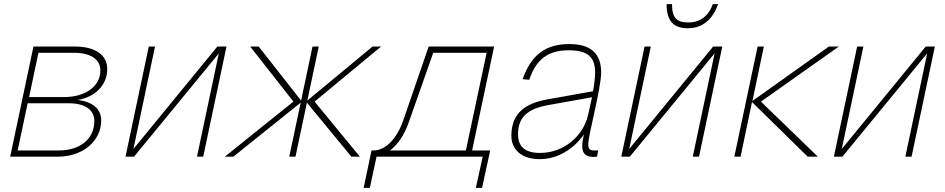

<svg xmlns="http://www.w3.org/2000/svg" viewBox="-20 -754 4548 924"><path d="M29 0H258C379 0 467 -75 467 -175C467 -230 425 -265 353 -273C433 -285 496 -341 496 -422C496 -489 439 -530 341 -530H141ZM120 -287 165 -500H336C417 -500 463 -468 463 -415C463 -334 384 -287 291 -287ZM65 -30 113 -257H312C389 -257 434 -225 434 -172C434 -84 364 -30 264 -30Z M584 0H625L1033 -497L928 0H958L1070 -530H1026L622 -37L726 -530H696Z M1062 0H1103L1427 -260L1372 0H1402L1457 -260L1671 0H1712L1494 -265L1814 -530H1773L1459 -270L1514 -530H1484L1429 -270L1225 -530H1184L1392 -265Z M1730 150H1760L1792 0H2303L2270 150H2300L2339 -30H2252L2358 -530H2043L1919 -170C1888 -84 1834 -30 1778 -30H1768ZM1946 -162 2065 -500H2322L2222 -30H1857C1894 -58 1925 -103 1946 -162Z M2782 -52C2782 -13 2801 1 2835 1C2840 1 2846 1 2853 0L2859 -30H2839C2821 -30 2811 -35 2811 -59C2811 -106 2873 -326 2873 -406C2873 -492 2827 -542 2721 -542C2606 -542 2537 -491 2495 -373L2527 -370C2561 -472 2621 -512 2717 -512C2813 -512 2844 -476 2844 -404C2844 -380 2840 -348 2834 -315L2616 -276C2508 -257 2441 -210 2441 -100C2441 -32 2493 12 2577 12C2669 12 2746 -43 2790 -107C2786 -90 2782 -68 2782 -52ZM2473 -108C2473 -190 2519 -230 2617 -248L2829 -286C2822 -254 2815 -223 2810 -200C2787 -100 2694 -18 2579 -18C2507 -18 2473 -48 2473 -108Z M3290 -618C3364 -618 3411 -664 3436 -734H3410C3390 -676 3348 -646 3294 -646C3238 -646 3214 -666 3214 -734H3188C3188 -650 3224 -618 3290 -618ZM2970 0H3011L3419 -497L3314 0H3344L3456 -530H3412L3008 -37L3112 -530H3082Z M3514 0H3544L3599 -263L3867 0H3916L3642 -265L4017 -530H3969L3601 -268L3656 -530H3626Z M3993 0H4034L4442 -497L4337 0H4367L4479 -530H4435L4031 -37L4135 -530H4105Z"/></svg>

Font: Geist Thin
Style: Italic
Weight: 100
Italic angle: -12°
Designer: Basement.studio, Andrés Briganti, Mateo Zaragoza
Foundry: Basement.studio, Vercel, Andrés Briganti, Guido Ferreyra, Mateo Zaragoza
Version: Version 1.500